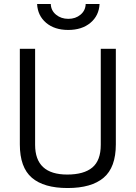

<svg xmlns="http://www.w3.org/2000/svg" viewBox="-20 -938 684 968"><path d="M157 -208Q157 -58 319 -58Q403 -58 445.5 -93.5Q488 -129 488 -208V-692H564V-210Q564 -94 502.5 -42Q441 10 321 10Q201 10 140.5 -42Q80 -94 80 -210V-692H157ZM412 -918H482Q479 -859 436 -823Q393 -787 324 -787Q255 -787 212.5 -823Q170 -859 167 -918H236Q237 -885 262.5 -864Q288 -843 324.5 -843Q361 -843 386 -864Q411 -885 412 -918Z"/></svg>

Font: TitilliumWeb-Regular
Style: Regular
Weight: 400
Version: Version 1.001;PS 57.000;hotconv 1.0.70;makeotf.lib2.5.55311